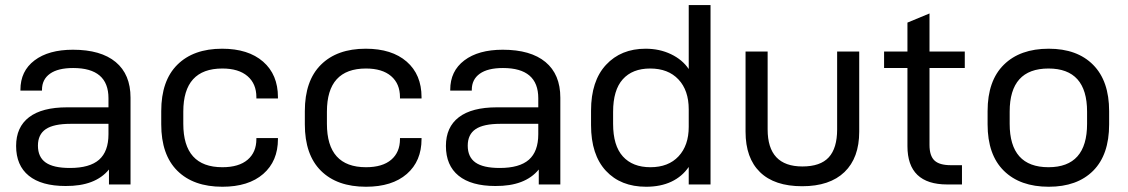

<svg xmlns="http://www.w3.org/2000/svg" viewBox="-20 -710 4341 739"><path d="M482.4 -334V0H399.4V-57.6Q346.7 6.8 232.4 5.9Q139.6 5.9 90.8 -33.7Q42 -73.2 42 -148.4Q42 -220.7 91.8 -258.8Q141.6 -296.9 238.3 -296.9H397.5V-332Q397.5 -448.2 261.7 -448.2Q203.1 -448.2 172.4 -426.3Q141.6 -404.3 141.6 -364.3V-361.3H58.6V-364.3Q58.6 -436.5 112.8 -477.5Q167 -518.6 260.7 -518.6Q368.2 -518.6 425.3 -471.2Q482.4 -423.8 482.4 -334ZM397.5 -193.4V-233.4H252Q186.5 -233.4 156.2 -212.9Q126 -192.4 126 -149.4Q126 -105.5 155.8 -84.5Q185.5 -63.5 249 -63.5Q325.2 -63.5 361.3 -95.2Q397.5 -127 397.5 -193.4Z M600.6 -231.4V-282.2Q600.6 -399.4 662.6 -460.9Q724.6 -522.5 835 -522.5Q935.5 -522.5 992.7 -472.7Q1049.8 -422.9 1049.8 -335.9V-331.1H966.8V-335.9Q966.8 -387.7 932.6 -417Q898.4 -446.3 835.9 -446.3Q685.5 -446.3 685.5 -280.3V-233.4Q685.5 -66.4 835.9 -66.4Q899.4 -66.4 933.1 -95.2Q966.8 -124 966.8 -174.8V-178.7H1049.8V-174.8Q1049.8 -89.8 993.2 -40.5Q936.5 8.8 835.9 8.8Q724.6 8.8 662.6 -52.7Q600.6 -114.3 600.6 -231.4Z M1153.3 -231.4V-282.2Q1153.3 -399.4 1215.3 -460.9Q1277.3 -522.5 1387.7 -522.5Q1488.3 -522.5 1545.4 -472.7Q1602.5 -422.9 1602.5 -335.9V-331.1H1519.5V-335.9Q1519.5 -387.7 1485.4 -417Q1451.2 -446.3 1388.7 -446.3Q1238.3 -446.3 1238.3 -280.3V-233.4Q1238.3 -66.4 1388.7 -66.4Q1452.1 -66.4 1485.8 -95.2Q1519.5 -124 1519.5 -174.8V-178.7H1602.5V-174.8Q1602.5 -89.8 1545.9 -40.5Q1489.3 8.8 1388.7 8.8Q1277.3 8.8 1215.3 -52.7Q1153.3 -114.3 1153.3 -231.4Z M2136.7 -334V0H2053.7V-57.6Q2001 6.8 1886.7 5.9Q1793.9 5.9 1745.1 -33.7Q1696.3 -73.2 1696.3 -148.4Q1696.3 -220.7 1746.1 -258.8Q1795.9 -296.9 1892.6 -296.9H2051.8V-332Q2051.8 -448.2 1916 -448.2Q1857.4 -448.2 1826.7 -426.3Q1795.9 -404.3 1795.9 -364.3V-361.3H1712.9V-364.3Q1712.9 -436.5 1767.1 -477.5Q1821.3 -518.6 1915 -518.6Q2022.5 -518.6 2079.6 -471.2Q2136.7 -423.8 2136.7 -334ZM2051.8 -193.4V-233.4H1906.2Q1840.8 -233.4 1810.5 -212.9Q1780.3 -192.4 1780.3 -149.4Q1780.3 -105.5 1810.1 -84.5Q1839.8 -63.5 1903.3 -63.5Q1979.5 -63.5 2015.6 -95.2Q2051.8 -127 2051.8 -193.4Z M2254.9 -228.5V-284.2Q2254.9 -398.4 2312.5 -460.4Q2370.1 -522.5 2464.8 -522.5Q2518.6 -522.5 2562.5 -501.5Q2606.4 -480.5 2630.9 -444.3V-690.4H2714.8V0H2630.9V-67.4Q2605.5 -30.3 2564 -10.7Q2522.5 8.8 2466.8 8.8Q2369.1 8.8 2312 -52.7Q2254.9 -114.3 2254.9 -228.5ZM2630.9 -221.7V-289.1Q2630.9 -362.3 2591.3 -404.3Q2551.8 -446.3 2482.4 -446.3Q2414.1 -446.3 2377 -404.8Q2339.8 -363.3 2339.8 -279.3V-233.4Q2339.8 -149.4 2377.4 -107.9Q2415 -66.4 2483.4 -66.4Q2552.7 -66.4 2591.8 -108.4Q2630.9 -150.4 2630.9 -221.7Z M2849.6 -203.1V-511.7H2934.6V-211.9Q2934.6 -69.3 3068.4 -69.3Q3137.7 -69.3 3169.9 -104.5Q3202.1 -139.6 3202.1 -211.9V-511.7H3287.1V-203.1Q3287.1 -102.5 3230.5 -47.9Q3173.8 6.8 3067.4 6.8Q2960.9 6.8 2905.3 -47.4Q2849.6 -101.6 2849.6 -203.1Z M3557.6 -448.2V-152.3Q3557.6 -110.4 3576.7 -92.3Q3595.7 -74.2 3639.6 -74.2H3682.6V0H3626Q3472.7 0 3472.7 -147.5V-448.2H3382.8V-511.7H3472.7V-623L3557.6 -658.2V-511.7H3693.4V-448.2Z M3781.2 -231.4V-282.2Q3781.2 -399.4 3843.8 -460.9Q3906.2 -522.5 4016.6 -522.5Q4126 -522.5 4187.5 -460.4Q4249 -398.4 4249 -282.2V-231.4Q4249 -114.3 4187.5 -52.7Q4126 8.8 4016.6 8.8Q3906.2 8.8 3843.8 -52.7Q3781.2 -114.3 3781.2 -231.4ZM4164.1 -233.4V-280.3Q4164.1 -446.3 4015.6 -446.3Q3866.2 -446.3 3866.2 -280.3V-233.4Q3866.2 -66.4 4015.6 -66.4Q4164.1 -66.4 4164.1 -233.4Z"/></svg>

Font: Dinish Expanded
Style: Regular
Weight: 400
Width: 7
Designer: Charles Nix
Foundry: Playbeing
Version: Version 2.005; ttfautohint (v1.8.3)